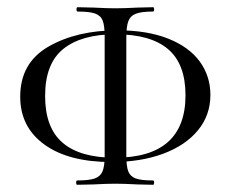

<svg xmlns="http://www.w3.org/2000/svg" viewBox="-20 -500 639 532"><path d="M36 -232Q36 -326 114.5 -371Q193 -416 306 -416Q388 -416 446 -393Q504 -370 533.5 -329.5Q563 -289 563 -237Q563 -181 528.5 -139Q494 -97 432 -74Q370 -51 289 -51Q170 -51 103 -99.5Q36 -148 36 -232ZM494 -236Q494 -323 445.5 -364Q397 -405 300 -405Q206 -405 155.5 -364.5Q105 -324 105 -234Q105 -146 153.5 -104.5Q202 -63 298 -63Q494 -63 494 -236ZM195 -468Q192 -468 192 -474Q192 -480 195 -480L239 -479Q277 -477 299 -477Q324 -477 362 -479L404 -480Q407 -480 407 -474Q407 -468 404 -468Q372 -468 356.5 -462Q341 -456 335.5 -441Q330 -426 330 -396V-69Q330 -39 335.5 -25Q341 -11 356 -5.5Q371 0 404 0Q407 0 407 6Q407 12 404 12L360 11Q324 9 299 9Q277 9 239 11L194 12Q191 12 191 6Q191 0 194 0Q227 0 242.5 -5.5Q258 -11 264 -25Q270 -39 270 -69V-399Q270 -429 264.5 -443Q259 -457 243.5 -462.5Q228 -468 195 -468Z"/></svg>

Font: Cormorant SC
Style: Regular
Weight: 400
Designer: Christian Thalmann (Catharsis Fonts)
Foundry: Catharsis Fonts
Version: Version 4.000